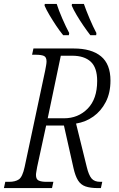

<svg xmlns="http://www.w3.org/2000/svg" viewBox="-39 -962 610 982"><path d="M-19 0 -12 -32H7Q39 -32 57.5 -44.5Q76 -57 87 -108L192 -601Q195 -617 197 -628.5Q199 -640 199 -648Q199 -670 185.5 -676Q172 -682 144 -682H125L132 -714H338Q429 -714 477.5 -674Q526 -634 526 -550Q526 -487 502 -440.5Q478 -394 438.5 -366Q399 -338 350 -330L405 -107Q415 -66 429.5 -49Q444 -32 474 -32H484L477 0H463Q423 0 398.5 -8.5Q374 -17 360 -39.5Q346 -62 337 -102L288 -320H197L151 -108Q149 -95 147 -84.5Q145 -74 145 -67Q145 -45 159 -38.5Q173 -32 199 -32H234L227 0ZM288 -357Q361 -357 409.5 -406.5Q458 -456 458 -548Q458 -616 425 -646.5Q392 -677 330 -677H272L205 -357ZM423 -782Q406 -804 387.5 -831Q369 -858 353 -885Q337 -912 328 -933L329 -942H390Q401 -910 419 -867.5Q437 -825 454 -793L453 -782ZM284 -782Q266 -804 248 -831Q230 -858 214 -885Q198 -912 189 -933L190 -942H251Q261 -910 279.5 -867.5Q298 -825 315 -793L313 -782Z"/></svg>

Font: Noto Serif Condensed Light
Style: Italic
Weight: 300
Width: 3
Italic angle: -12°
Designer: Monotype Design Team
Foundry: Monotype Imaging Inc.
Version: Version 2.014; ttfautohint (v1.8.4.7-5d5b)